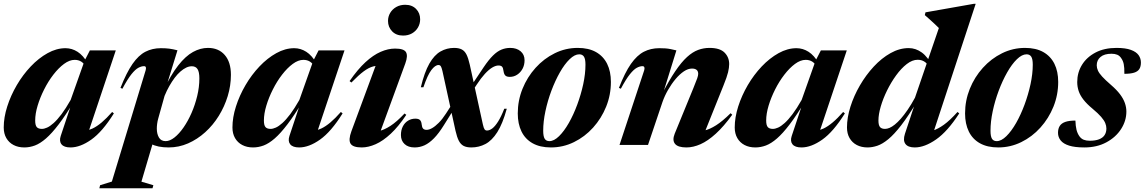

<svg xmlns="http://www.w3.org/2000/svg" viewBox="-22 -758 5986 1004"><path d="M295.5 -47 357 -231.5 366 -229.5Q321 -155 285 -107.8Q249 -60.5 218.5 -34Q188 -7.5 160.5 2.8Q133 13 105 13Q73 13 48.8 0.2Q24.5 -12.5 11 -36Q-2.5 -59.5 -2.5 -91.5Q-2.5 -144 15.8 -201.2Q34 -258.5 65.8 -312.8Q97.5 -367 138.8 -410.5Q180 -454 226.8 -480Q273.5 -506 320.5 -506Q354 -506 383.5 -487.2Q413 -468.5 437 -427L427.5 -407Q417 -427 402.5 -436Q388 -445 368.5 -445Q341.5 -445 312.8 -423.8Q284 -402.5 257 -367.5Q230 -332.5 208.8 -290.2Q187.5 -248 174.8 -205.8Q162 -163.5 162 -128Q162 -103 170.2 -93.5Q178.5 -84 197 -84Q209 -84 224.2 -90.8Q239.5 -97.5 258.5 -114.5Q277.5 -131.5 299.8 -161Q322 -190.5 347.5 -235.5L420 -440L448 -494.5H583.5L434.5 -49.5L419.5 -72.5Q439.5 -75.5 462 -86Q484.5 -96.5 509.8 -117.8Q535 -139 564.5 -172.5L573.5 -165Q513.5 -69 455.5 -28Q397.5 13 346.5 13Q313 13 299.8 -3.2Q286.5 -19.5 295.5 -47Z M805.5 -138.5Q801.5 -124.5 799.8 -111Q798 -97.5 798 -85.5Q798 -58 809 -39Q820 -20 844.5 -20Q866 -20 890.5 -39.2Q915 -58.5 938 -91.8Q961 -125 979.5 -167.2Q998 -209.5 1009.2 -256Q1020.5 -302.5 1020.5 -348Q1020.5 -381.5 1011 -396.5Q1001.5 -411.5 981 -411.5Q966.5 -411.5 951.8 -404.5Q937 -397.5 921.5 -384Q906 -370.5 891.5 -351.2Q877 -332 863.5 -308.2Q850 -284.5 838.5 -256.5ZM721 -56.5 788.5 -48.5 717.5 192 780 210.5 775.5 226.5H497.5L501.5 210.5L563 191.5L739.5 -390Q742.5 -400 740.8 -406Q739 -412 731 -412Q717.5 -412 701.5 -403.5Q685.5 -395 665.2 -369.8Q645 -344.5 618 -294L608 -298.5Q639.5 -378.5 671 -423.8Q702.5 -469 738.5 -487.5Q774.5 -506 819 -506Q845.5 -506 863.8 -503.5Q882 -501 906 -495L840.5 -283L832 -284Q871.5 -367 910 -416Q948.5 -465 987.2 -486.2Q1026 -507.5 1065.5 -507.5Q1121 -507.5 1153.2 -470.5Q1185.5 -433.5 1185.5 -366.5Q1185.5 -310.5 1168.8 -255.5Q1152 -200.5 1122 -152Q1092 -103.5 1051 -66.5Q1010 -29.5 961.5 -8.2Q913 13 860 13Q802 13 767.8 -5.8Q733.5 -24.5 721 -56.5Z M1491.5 -47 1553 -231.5 1562 -229.5Q1517 -155 1481 -107.8Q1445 -60.5 1414.5 -34Q1384 -7.5 1356.5 2.8Q1329 13 1301 13Q1269 13 1244.8 0.2Q1220.5 -12.5 1207 -36Q1193.5 -59.5 1193.5 -91.5Q1193.5 -144 1211.8 -201.2Q1230 -258.5 1261.8 -312.8Q1293.5 -367 1334.8 -410.5Q1376 -454 1422.8 -480Q1469.5 -506 1516.5 -506Q1550 -506 1579.5 -487.2Q1609 -468.5 1633 -427L1623.5 -407Q1613 -427 1598.5 -436Q1584 -445 1564.5 -445Q1537.5 -445 1508.8 -423.8Q1480 -402.5 1453 -367.5Q1426 -332.5 1404.8 -290.2Q1383.5 -248 1370.8 -205.8Q1358 -163.5 1358 -128Q1358 -103 1366.2 -93.5Q1374.5 -84 1393 -84Q1405 -84 1420.2 -90.8Q1435.5 -97.5 1454.5 -114.5Q1473.5 -131.5 1495.8 -161Q1518 -190.5 1543.5 -235.5L1616 -440L1644 -494.5H1779.5L1630.5 -49.5L1615.5 -72.5Q1635.5 -75.5 1658 -86Q1680.5 -96.5 1705.8 -117.8Q1731 -139 1760.5 -172.5L1769.5 -165Q1709.5 -69 1651.5 -28Q1593.5 13 1542.5 13Q1509 13 1495.8 -3.2Q1482.5 -19.5 1491.5 -47Z M1815.5 -71.5 1955.5 -450 1980 -413.5Q1953.5 -416.5 1930.2 -410.8Q1907 -405 1880.2 -385.2Q1853.5 -365.5 1815.5 -326.5L1806 -334Q1848.5 -395.5 1889 -432.8Q1929.5 -470 1968.5 -487Q2007.5 -504 2044 -504Q2090 -504 2101 -485.2Q2112 -466.5 2097.5 -426.5L1957 -42.5L1916 -69.5Q1937.5 -68 1962.5 -73.5Q1987.5 -79 2019.8 -99.8Q2052 -120.5 2093.5 -164.5L2102.5 -157.5Q2062 -96.5 2021.5 -58.8Q1981 -21 1942.5 -4Q1904 13 1869.5 13Q1823.5 13 1811.2 -6.8Q1799 -26.5 1815.5 -71.5ZM2007 -648.5Q2007 -671.5 2018.5 -690.8Q2030 -710 2050.2 -721.5Q2070.5 -733 2097 -733Q2132.5 -733 2153.8 -711.2Q2175 -689.5 2175 -657Q2175 -634 2163.8 -614.5Q2152.5 -595 2132.5 -583.5Q2112.5 -572 2085.5 -572Q2050 -572 2028.5 -594.2Q2007 -616.5 2007 -648.5Z M2413 -228 2378.5 -230.5 2299.5 -104Q2272.5 -60.5 2247.5 -35Q2222.5 -9.5 2197.8 1.8Q2173 13 2146 13Q2112.5 13 2093.5 -4.8Q2074.5 -22.5 2074.5 -52Q2074.5 -77.5 2084.5 -97Q2094.5 -116.5 2111.8 -127Q2129 -137.5 2150 -137.5Q2167 -137.5 2174.2 -130.2Q2181.5 -123 2183 -107.5Q2184.5 -92 2190.5 -85.5Q2196.5 -79 2209 -79Q2221.5 -79 2237.5 -88Q2253.5 -97 2272.2 -115.8Q2291 -134.5 2310 -164L2373 -261.5L2409 -259.5L2507.5 -407Q2533.5 -445.5 2555.8 -467.5Q2578 -489.5 2600 -498.5Q2622 -507.5 2646 -507.5Q2679.5 -507.5 2700.2 -490Q2721 -472.5 2721 -443Q2721 -418 2710.5 -398.5Q2700 -379 2682.5 -367.5Q2665 -356 2644 -356Q2628 -356 2620.8 -362.8Q2613.5 -369.5 2611 -386.5Q2609 -403.5 2603.2 -409.5Q2597.5 -415.5 2584.5 -415.5Q2570 -415.5 2552 -404.8Q2534 -394 2513.5 -371.8Q2493 -349.5 2470.5 -315ZM2628 -189.5Q2606.5 -111 2578.5 -67Q2550.5 -23 2516.5 -5Q2482.5 13 2442.5 13Q2418 13 2402.5 5Q2387 -3 2377.2 -22Q2367.5 -41 2360 -74L2291.5 -387Q2287 -406 2282.8 -412Q2278.5 -418 2271 -418Q2253.5 -418 2233.5 -391.5Q2213.5 -365 2192 -301.5H2178.5Q2197.5 -380.5 2223.2 -425.5Q2249 -470.5 2281.8 -489Q2314.5 -507.5 2352.5 -507.5Q2377 -507.5 2392.5 -499.5Q2408 -491.5 2417.5 -472.5Q2427 -453.5 2434.5 -420L2503 -107.5Q2507.5 -87.5 2512 -81.5Q2516.5 -75.5 2524.5 -75.5Q2537.5 -75.5 2552 -86.2Q2566.5 -97 2582.5 -122.2Q2598.5 -147.5 2615 -189.5Z M2999 -507.5Q3056 -507.5 3094.5 -485.8Q3133 -464 3152.8 -424.2Q3172.5 -384.5 3172.5 -329.5Q3172.5 -262 3147.8 -200.5Q3123 -139 3079.5 -90.8Q3036 -42.5 2979.2 -14.8Q2922.5 13 2859 13Q2802 13 2763.2 -8.8Q2724.5 -30.5 2705 -70.5Q2685.5 -110.5 2685.5 -165Q2685.5 -232 2710.2 -293.5Q2735 -355 2778.5 -403.2Q2822 -451.5 2878.8 -479.5Q2935.5 -507.5 2999 -507.5ZM2851 -20Q2875 -20 2901.5 -46Q2928 -72 2952.5 -115Q2977 -158 2996.5 -210.8Q3016 -263.5 3027.8 -317.8Q3039.5 -372 3039.5 -420Q3039.5 -449.5 3031.5 -461.8Q3023.5 -474 3007 -474Q2983 -474 2956.5 -448.2Q2930 -422.5 2905.5 -379.2Q2881 -336 2861.2 -283.2Q2841.5 -230.5 2830 -176.2Q2818.5 -122 2818.5 -74.5Q2818.5 -45 2826.2 -32.5Q2834 -20 2851 -20Z M3224.5 -294 3214.5 -298.5Q3245.5 -378.5 3277.2 -423.8Q3309 -469 3345 -487.5Q3381 -506 3425.5 -506Q3444 -506 3457.8 -505Q3471.5 -504 3485 -501.2Q3498.5 -498.5 3515 -494.5L3442 -259.5L3437.5 -261.5Q3476 -337 3508.8 -385.2Q3541.5 -433.5 3570.8 -460Q3600 -486.5 3628.8 -497Q3657.5 -507.5 3688 -507.5Q3742.5 -507.5 3766.8 -483Q3791 -458.5 3791 -423Q3791 -404.5 3785.2 -380.2Q3779.5 -356 3761 -310.5L3653.5 -42.5L3615.5 -71.5Q3637.5 -70 3663.5 -76Q3689.5 -82 3722.5 -102.8Q3755.5 -123.5 3798.5 -166L3807 -158Q3762.5 -96.5 3721 -58.8Q3679.5 -21 3641.2 -4Q3603 13 3567.5 13Q3523 13 3507.8 -5.8Q3492.5 -24.5 3506 -58.5L3603.5 -296.5Q3619 -334 3624 -348.8Q3629 -363.5 3629 -372Q3629 -385.5 3620.8 -392.5Q3612.5 -399.5 3596.5 -399.5Q3576 -399.5 3554 -384.8Q3532 -370 3510.8 -344.8Q3489.5 -319.5 3471.5 -288.2Q3453.5 -257 3442 -224L3366.5 0H3217.5L3346.5 -390Q3349.5 -399.5 3347.5 -405.8Q3345.5 -412 3337.5 -412Q3324 -412 3308 -403.5Q3292 -395 3271.8 -369.8Q3251.5 -344.5 3224.5 -294Z M4118 -47 4179.5 -231.5 4188.5 -229.5Q4143.5 -155 4107.5 -107.8Q4071.5 -60.5 4041 -34Q4010.5 -7.5 3983 2.8Q3955.5 13 3927.5 13Q3895.5 13 3871.2 0.2Q3847 -12.5 3833.5 -36Q3820 -59.5 3820 -91.5Q3820 -144 3838.2 -201.2Q3856.5 -258.5 3888.2 -312.8Q3920 -367 3961.2 -410.5Q4002.5 -454 4049.2 -480Q4096 -506 4143 -506Q4176.5 -506 4206 -487.2Q4235.5 -468.5 4259.5 -427L4250 -407Q4239.5 -427 4225 -436Q4210.5 -445 4191 -445Q4164 -445 4135.2 -423.8Q4106.5 -402.5 4079.5 -367.5Q4052.5 -332.5 4031.2 -290.2Q4010 -248 3997.2 -205.8Q3984.5 -163.5 3984.5 -128Q3984.5 -103 3992.8 -93.5Q4001 -84 4019.5 -84Q4031.5 -84 4046.8 -90.8Q4062 -97.5 4081 -114.5Q4100 -131.5 4122.2 -161Q4144.5 -190.5 4170 -235.5L4242.5 -440L4270.5 -494.5H4406L4257 -49.5L4242 -72.5Q4262 -75.5 4284.5 -86Q4307 -96.5 4332.2 -117.8Q4357.5 -139 4387 -172.5L4396 -165Q4336 -69 4278 -28Q4220 13 4169 13Q4135.5 13 4122.2 -3.2Q4109 -19.5 4118 -47Z M4847.5 -382Q4835.5 -417 4818.2 -431.2Q4801 -445.5 4777 -445.5Q4748.5 -445.5 4719.5 -423Q4690.5 -400.5 4664 -364Q4637.5 -327.5 4616.5 -284.8Q4595.5 -242 4583.5 -200.8Q4571.5 -159.5 4571.5 -128Q4571.5 -103 4579.8 -93.5Q4588 -84 4606 -84Q4616.5 -84 4629.2 -89.2Q4642 -94.5 4657 -106.5Q4672 -118.5 4688.8 -137.5Q4705.5 -156.5 4724.2 -183.8Q4743 -211 4762.5 -247L4887.5 -611.5Q4878.5 -620.5 4866.5 -631.8Q4854.5 -643 4841 -655.2Q4827.5 -667.5 4814 -679L4817.5 -693.5L5070 -738H5080L4851 -41.5L4810.5 -68.5Q4831.5 -68 4856.8 -75.5Q4882 -83 4913.5 -105.5Q4945 -128 4985 -172.5L4994 -165Q4933 -70.5 4873 -28.8Q4813 13 4761.5 13Q4726 13 4712.5 -5.5Q4699 -24 4710 -58L4767 -230L4775 -229.5Q4728 -151.5 4690.8 -103.2Q4653.5 -55 4623 -30Q4592.5 -5 4566 4Q4539.5 13 4514.5 13Q4482.5 13 4458.2 0.2Q4434 -12.5 4420.5 -36Q4407 -59.5 4407 -91.5Q4407 -143 4425 -200Q4443 -257 4474.5 -311.2Q4506 -365.5 4547 -409.8Q4588 -454 4634.8 -480.2Q4681.5 -506.5 4730 -506.5Q4766.5 -506.5 4798.2 -483.5Q4830 -460.5 4855.5 -409Z M5338 -507.5Q5395 -507.5 5433.5 -485.8Q5472 -464 5491.8 -424.2Q5511.5 -384.5 5511.5 -329.5Q5511.5 -262 5486.8 -200.5Q5462 -139 5418.5 -90.8Q5375 -42.5 5318.2 -14.8Q5261.5 13 5198 13Q5141 13 5102.2 -8.8Q5063.5 -30.5 5044 -70.5Q5024.5 -110.5 5024.5 -165Q5024.5 -232 5049.2 -293.5Q5074 -355 5117.5 -403.2Q5161 -451.5 5217.8 -479.5Q5274.5 -507.5 5338 -507.5ZM5190 -20Q5214 -20 5240.5 -46Q5267 -72 5291.5 -115Q5316 -158 5335.5 -210.8Q5355 -263.5 5366.8 -317.8Q5378.5 -372 5378.5 -420Q5378.5 -449.5 5370.5 -461.8Q5362.5 -474 5346 -474Q5322 -474 5295.5 -448.2Q5269 -422.5 5244.5 -379.2Q5220 -336 5200.2 -283.2Q5180.5 -230.5 5169 -176.2Q5157.5 -122 5157.5 -74.5Q5157.5 -45 5165.2 -32.5Q5173 -20 5190 -20Z M5601.5 -127.5Q5602.5 -98.5 5607.2 -79.5Q5612 -60.5 5622 -46Q5632 -32 5645.5 -27Q5659 -22 5676.5 -22Q5705.5 -22 5725 -29.5Q5744.5 -37 5754 -51.5Q5763.5 -66 5763.5 -86Q5763.5 -100 5757.5 -114.5Q5751.5 -129 5736 -147Q5720.5 -165 5690.5 -190Q5661 -214.5 5643.5 -237Q5626 -259.5 5618.5 -282Q5611 -304.5 5611 -329Q5611 -378.5 5635.8 -418.8Q5660.5 -459 5706.5 -483.2Q5752.5 -507.5 5816.5 -507.5Q5863.5 -507.5 5891.5 -497.2Q5919.5 -487 5931.8 -469.8Q5944 -452.5 5944 -431Q5944 -410 5935.8 -397Q5927.5 -384 5908.5 -378Q5889.5 -372 5857.5 -372Q5858 -405 5854.2 -422.8Q5850.5 -440.5 5841.5 -453Q5833 -466.5 5820.2 -471.8Q5807.5 -477 5790.5 -477Q5752.5 -477 5732.8 -460.2Q5713 -443.5 5713 -416.5Q5713 -403 5719.2 -389Q5725.5 -375 5741.5 -357.5Q5757.5 -340 5787.5 -314Q5817 -288.5 5834.8 -265Q5852.5 -241.5 5860.2 -219.2Q5868 -197 5868 -174.5Q5868 -126.5 5840.5 -83.5Q5813 -40.5 5763.5 -13.8Q5714 13 5648 13Q5599 13 5568.8 3.5Q5538.5 -6 5524.5 -23.5Q5510.5 -41 5510.5 -63.5Q5510.5 -85 5519.5 -99.2Q5528.5 -113.5 5548.5 -120.5Q5568.5 -127.5 5601.5 -127.5Z"/></svg>

Font: Newsreader 60pt
Style: Bold Italic
Weight: 700
Italic angle: -17°
Designer: Hugues Gentile
Foundry: Production Type
Version: Version 1.003